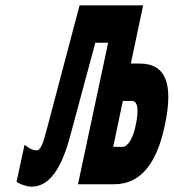

<svg xmlns="http://www.w3.org/2000/svg" viewBox="-20 -690 650 719"><path d="M278 -670 158 -216C141 -150 132 -127 117 -127C104 -127 88 -134 72 -148L42 -9C57 1 81 9 98 9C165 9 211 -59 244 -185L337 -530H385L272 0H407C504 0 566 -73 597 -220C631 -378 600 -452 503 -452H470L516 -670ZM404 -140 440 -312H474C494 -312 502 -284 488 -220C477 -167 457 -140 438 -140Z"/></svg>

Font: LT Wave Mono Black
Style: Italic
Weight: 900
Designer: Daniel Lyons
Version: Version 2.5 (Glyphs App)